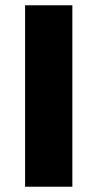

<svg xmlns="http://www.w3.org/2000/svg" viewBox="-20 -707 369 727"><path d="M75 0V-687H254V0Z"/></svg>

Font: Archivo SemiBold ExtraBold
Style: Regular
Weight: 800
Version: Version 2.001